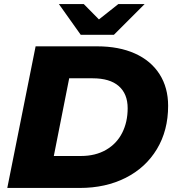

<svg xmlns="http://www.w3.org/2000/svg" viewBox="-20 -929 866 949"><path d="M156 -700H460Q568 -700 647 -664.5Q726 -629 768.5 -562.5Q811 -496 811 -406Q811 -284 755.5 -192Q700 -100 601 -50Q502 0 374 0H16ZM380 -158Q452 -158 504.5 -188.5Q557 -219 584 -272.5Q611 -326 611 -394Q611 -465 567 -503.5Q523 -542 438 -542H322L246 -158ZM695 -909 543 -757H379L271 -909H394L469 -833L565 -909Z"/></svg>

Font: Montserrat Alternates ExtraBold
Style: Italic
Weight: 800
Italic angle: -11.3°
Designer: Julieta Ulanovsky
Foundry: Julieta Ulanovsky
Version: Version 7.200